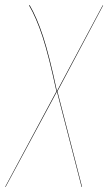

<svg xmlns="http://www.w3.org/2000/svg" viewBox="-82 -538 421 746"><path d="M318.8 -517.1 141.1 -183.1 236.8 188H234.9L139.2 -182.1L-60.1 188H-62L137.2 -183.1Q107.4 -321.8 83.3 -395.3Q59.1 -468.8 30.8 -517.1L33.2 -518.1Q61.5 -469.7 85.7 -395.8Q109.9 -321.8 139.2 -184.1L316.9 -517.1Z"/></svg>

Font: Fira Sans Compressed Two
Style: Italic
Weight: 100
Width: 3
Italic angle: -8°
Designer: Carrois Corporate & Edenspiekermann AG
Foundry: Carrois Corporate GbR & Edenspiekermann AG
Version: Version 4.203;PS 004.203;hotconv 1.0.88;makeotf.lib2.5.64775